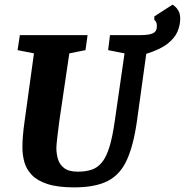

<svg xmlns="http://www.w3.org/2000/svg" viewBox="-20 -800 800 831"><path d="M301 11Q230 11 185.5 -3.5Q141 -18 117.5 -43Q94 -68 85.5 -98.5Q77 -129 77 -162Q77 -209 86 -272L127 -569L56 -583L66 -648H359L350 -583L280 -569L237 -278Q232 -241 228 -206Q224 -171 224 -159Q224 -136 230.5 -112.5Q237 -89 257 -73Q277 -57 317 -57Q351 -57 376.5 -65.5Q402 -74 421 -97Q440 -120 453.5 -163.5Q467 -207 477 -278L519 -569L448 -583L456 -648H588Q625 -648 642 -656Q659 -664 659 -687Q659 -698 656 -704Q653 -710 648 -714V-729L727 -780Q729 -779 737 -772.5Q745 -766 752.5 -753Q760 -740 760 -719Q760 -692 748.5 -664Q737 -636 705.5 -611Q674 -586 613 -567L573 -278Q558 -171 529 -107.5Q500 -44 446 -16.5Q392 11 301 11Z"/></svg>

Font: Faustina ExtraBold
Style: Italic
Weight: 800
Italic angle: -8°
Designer: Alfonso Garcia
Foundry: http://www.omnibus-type.com
Version: Version 1.200